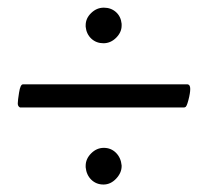

<svg xmlns="http://www.w3.org/2000/svg" viewBox="-20 -496 556 511"><path d="M41 -271.5H479.5Q486.3 -270.5 486.3 -259.3Q486.3 -248 481.4 -229.5Q476.6 -210.9 472.7 -210.9L470.7 -210H33.2Q27.3 -212.9 27.3 -220.7Q27.3 -228.5 30.8 -250Q34.2 -271.5 41 -271.5ZM208 -50.8V-54.7Q208 -73.2 222.7 -87.9Q237.3 -102.5 256.3 -102.5Q275.4 -102.5 288.6 -89.4Q301.8 -76.2 303.7 -55.7V-53.7Q303.7 -36.1 289.1 -20.5Q274.4 -4.9 255.4 -4.9Q236.3 -4.9 223.1 -17.6Q210 -30.3 208 -50.8ZM208 -424.8V-428.7Q208 -447.3 222.7 -461.4Q237.3 -475.6 256.3 -475.6Q275.4 -475.6 288.6 -463.9Q301.8 -452.1 303.7 -432.6V-427.7Q303.7 -410.2 289.1 -395.5Q274.4 -380.9 255.4 -380.9Q236.3 -380.9 223.1 -393.1Q210 -405.3 208 -424.8Z"/></svg>

Font: CrimsonText-Roman
Style: Roman
Weight: 400
Version: Version 0.13